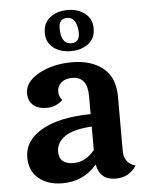

<svg xmlns="http://www.w3.org/2000/svg" viewBox="-54 -806 662 861"><g transform="rotate(-5 276.5 -376.0)"><path d="M240 -684Q240 -612 287 -612Q324 -612 324 -656Q324 -662 323 -669Q317 -727 277 -727Q240 -727 240 -684ZM360.5 -601Q329 -577 282 -577Q235 -577 203.5 -601Q172 -625 172 -669Q172 -713 203.5 -737.5Q235 -762 282 -762Q329 -762 360.5 -737.5Q392 -713 392 -669Q392 -625 360.5 -601ZM185 -133Q185 -76 250 -76Q304 -76 345 -126V-232Q261 -227 223 -200Q185 -173 185 -133ZM474 -355V-113Q474 -54 526 -41Q493 10 432 10Q361 10 348 -61Q288 10 193 10Q127 10 86 -24Q45 -58 45 -119Q45 -194 123 -240Q201 -286 345 -288V-370Q345 -457 276 -457Q245 -457 227 -441Q209 -425 209 -401.5Q209 -378 224 -362Q193 -333 152 -333Q111 -333 90 -353Q69 -373 69 -405Q69 -457 132 -492Q195 -527 281.5 -527Q368 -527 421 -484.5Q474 -442 474 -355Z"/></g></svg>

Font: Laila SemiBold
Style: Regular
Weight: 600
Designer: Hitesh Malaviya
Foundry: Indian Type Foundry
Version: Version 1.302;PS 1.0;hotconv 1.0.78;makeotf.lib2.5.61930; tt